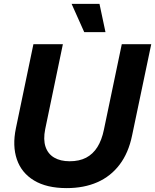

<svg xmlns="http://www.w3.org/2000/svg" viewBox="-20 -956 797 986"><path d="M322.3 10Q219.7 10 155 -29.1Q90.3 -68.1 66.6 -137.6Q42.9 -207.1 61.6 -297.1L151.6 -729H302.9L212.1 -292.6Q201.4 -239.3 213.8 -202.4Q226.1 -165.6 258.2 -146.7Q290.3 -127.9 337.7 -127.9Q387.3 -127.9 422.2 -146.1Q457.1 -164.3 479.9 -200.4Q502.7 -236.6 513.6 -290L605.4 -729H756.7L658.4 -260.7Q640 -170.6 594.1 -110.4Q548.3 -50.1 479.7 -20.1Q411.1 10 322.3 10ZM412.6 -790.9 347.7 -936.1H490.9L521.7 -790.9Z"/></svg>

Font: Mona Sans
Style: Italic
Weight: 200
Italic angle: -11.6951°
Designer: Deni Anggara
Foundry: GitHub
Version: Version 2.000